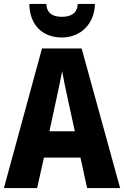

<svg xmlns="http://www.w3.org/2000/svg" viewBox="-20 -1056 635 983"><path d="M466 -1036H378C376 -985 339 -970 297 -970C252 -970 220 -986 217 -1036H130C132 -926 199 -864 297 -864C391 -864 464 -932 466 -1036ZM426 -93H595L398 -808H195L0 -93H170L205 -249H392ZM326 -554 363 -384H233L270 -555C278 -594 292 -656 298 -692C305 -652 316 -600 326 -554Z"/></svg>

Font: Noto Sans Kannada UI Condensed ExtraBold
Style: Regular
Weight: 800
Width: 3
Designer: Jelle Bosma - Monotype Design Team
Foundry: Monotype Imaging Inc.
Version: Version 2.005